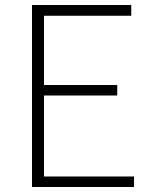

<svg xmlns="http://www.w3.org/2000/svg" viewBox="-20 -748 607 768"><path d="M108 0V-728H505V-685H156V-408H449V-366H156V-42H516V0Z"/></svg>

Font: Noto Sans HK Thin ExtraLight
Style: Regular
Weight: 250
Version: Version 2.004-H2;hotconv 1.0.118;makeotfexe 2.5.65603